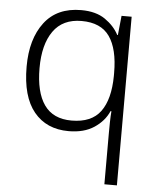

<svg xmlns="http://www.w3.org/2000/svg" viewBox="-54 -588 708 871"><g transform="rotate(5 299.5 -153.0)"><path d="M454 4Q454 -17 454.5 -46.5Q455 -76 457 -97H453Q433 -51 387 -20.5Q341 10 271 10Q170 10 113 -59.5Q56 -129 56 -265Q56 -391 113.5 -466.5Q171 -542 281 -542Q348 -542 390 -513Q432 -484 453 -444H456L465 -532H511V236H454ZM280 -39Q371 -39 412 -95Q453 -151 454 -257V-271Q454 -380 414.5 -436.5Q375 -493 287 -493Q201 -493 158 -432Q115 -371 115 -264Q115 -154 155.5 -96.5Q196 -39 280 -39Z"/></g></svg>

Font: Noto Sans Lao Light
Style: Regular
Weight: 300
Designer: Monotype Design Team
Foundry: Monotype Imaging Inc.
Version: Version 2.003; ttfautohint (v1.8.4.7-5d5b)